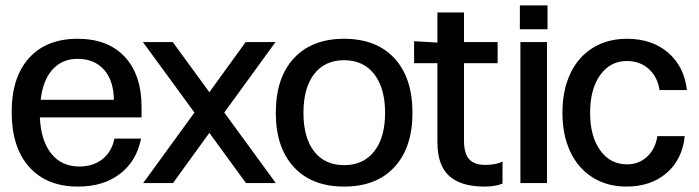

<svg xmlns="http://www.w3.org/2000/svg" viewBox="-20 -675 2576 708"><path d="M268 13Q152 13 87.5 -59.5Q23 -132 23 -262Q23 -390 87 -461Q151 -532 266 -532Q378 -532 440 -465.5Q502 -399 502 -280V-242H127Q131 -156 169 -108.5Q207 -61 273 -61Q323 -61 357.5 -88Q392 -115 402 -164H500Q484 -81 422.5 -34Q361 13 268 13ZM400 -307Q399 -378 363.5 -418Q328 -458 266 -458Q209 -458 173.5 -418.5Q138 -379 130 -307Z M617 -520 752 -335 886 -520H996L807 -260L997 0H887L752 -185L618 0H508L697 -260L507 -520Z M1501 -259Q1501 -131 1434.5 -59Q1368 13 1249 13Q1130 13 1063.5 -59Q997 -131 997 -259Q997 -388 1063.5 -460Q1130 -532 1249 -532Q1368 -532 1434.5 -460Q1501 -388 1501 -259ZM1249 -66Q1320 -66 1360 -117Q1400 -168 1400 -259Q1400 -350 1360 -401.5Q1320 -453 1249 -453Q1178 -453 1138.5 -402Q1099 -351 1099 -259Q1099 -167 1138.5 -116.5Q1178 -66 1249 -66Z M1593 -442H1507V-523L1593 -518V-629H1691V-520H1815V-442H1691V-156Q1691 -110 1709.5 -88.5Q1728 -67 1769 -67Q1809 -67 1833 -79V2Q1806 13 1767 13Q1679 13 1636 -26.5Q1593 -66 1593 -150Z M1997 0H1899V-520H1997ZM1999 -655V-567H1897V-655Z M2290 13Q2219 13 2165.5 -20.5Q2112 -54 2083 -115.5Q2054 -177 2054 -259Q2054 -342 2083 -403.5Q2112 -465 2166 -498.5Q2220 -532 2292 -532Q2384 -532 2443.5 -481Q2503 -430 2513 -343H2412Q2405 -391 2372.5 -420.5Q2340 -450 2292 -450Q2230 -450 2193 -398Q2156 -346 2156 -259Q2156 -173 2193 -121Q2230 -69 2292 -69Q2336 -69 2366.5 -97.5Q2397 -126 2404 -173H2505Q2496 -87 2438 -37Q2380 13 2290 13Z"/></svg>

Font: Non Bureau
Style: Regular
Weight: 400
Designer: Jona Saucedo
Foundry: Non Foundry
Version: Version 1.000; ttfautohint (v1.8.4)